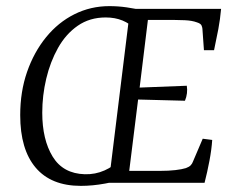

<svg xmlns="http://www.w3.org/2000/svg" viewBox="-20 -597 763 627"><path d="M646 -433 641 -503Q641 -506 638.5 -513Q636 -520 623 -524Q607 -530 583 -531Q559 -532 544 -532H463L436 -311L590 -317Q592 -305 590.5 -292.5Q589 -280 584 -268L431 -272L402 -39H503Q531 -39 552.5 -41.5Q574 -44 587 -48Q598 -52 603 -57.5Q608 -63 610 -69L642 -144L673 -140Q671 -109 664 -72Q657 -35 648 0H335L405 -568H702Q699 -534 693 -502Q687 -470 679 -433ZM393 -15Q364 -5 323 2.5Q282 10 244 10Q147 10 96.5 -49.5Q46 -109 46 -221Q46 -298 68.5 -362.5Q91 -427 130.5 -475.5Q170 -524 223 -550.5Q276 -577 337 -577Q366 -577 393.5 -573Q421 -569 452 -562L420 -503Q404 -520 380 -530Q356 -540 325 -540Q273 -540 234 -513Q195 -486 169.5 -440.5Q144 -395 131 -340Q118 -285 118 -229Q118 -141 152 -85.5Q186 -30 257 -28Q291 -27 321.5 -40.5Q352 -54 370 -76Z"/></svg>

Font: Rasa Light
Style: Italic
Weight: 300
Italic angle: -7.10001°
Designer: Anna Giedrys (Yrsa+Rasa design), David Brezina (Yrsa art-direction, Rasa art-direction, design)
Foundry: Rosetta Type Foundry
Version: Version 2.004